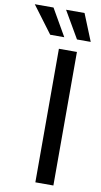

<svg xmlns="http://www.w3.org/2000/svg" viewBox="-202 -985 540 1030"><g transform="rotate(10 68.0 -470.0)"><path d="M167.5 -727.5V0H69.3V-727.5ZM156.2 -793.5 70.8 -940.4H171.4L231 -793.5ZM10.3 -793.5 -99.6 -940.4H2.4L86.9 -793.5Z"/></g></svg>

Font: Inter Cardless Display
Style: Regular
Weight: 400
Designer: Rasmus Andersson
Foundry: rsms
Version: Version 4.001;git-9221beed3